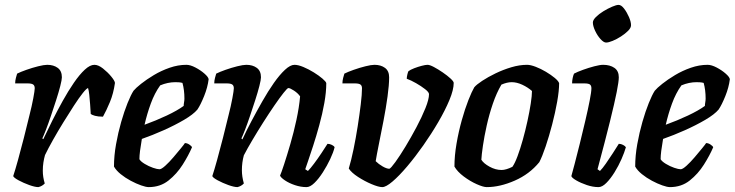

<svg xmlns="http://www.w3.org/2000/svg" viewBox="-20 -765 3004 785"><path d="M137 0Q123 0 99.5 -8.5Q76 -17 56.5 -27.5Q37 -38 34 -45Q42 -69 53.5 -110.5Q65 -152 77.5 -201Q90 -250 101 -296Q110 -331 116 -363Q122 -395 122 -404Q122 -415 115.5 -419.5Q109 -424 93 -424H42Q42 -435 45 -446.5Q48 -458 50 -464Q64 -471 88 -479.5Q112 -488 136 -494Q160 -500 173 -500Q199 -500 216 -487.5Q233 -475 233 -449Q233 -439 226.5 -413.5Q220 -388 209.5 -355.5Q199 -323 188 -290.5Q177 -258 167.5 -233.5Q158 -209 153 -199L157 -196Q173 -230 193.5 -271Q214 -312 236.5 -352.5Q259 -393 282 -426.5Q305 -460 326.5 -480Q348 -500 366 -500Q382 -500 401 -485Q420 -470 434.5 -452.5Q449 -435 450 -426Q444 -383 429.5 -348Q415 -313 401 -288Q381 -288 368.5 -291.5Q356 -295 351 -299Q350 -317 348.5 -338Q347 -359 345 -377.5Q343 -396 340 -405Q334 -404 318.5 -384.5Q303 -365 282.5 -333.5Q262 -302 239.5 -265.5Q217 -229 197 -193.5Q177 -158 164 -131Q160 -117 157.5 -101Q155 -85 155 -67Q155 -41 163 -15Q153 -4 137 0Z M588 0Q577 0 557 -7Q537 -14 514.5 -26Q492 -38 473.5 -53Q455 -68 446 -84Q446 -128 454.5 -175.5Q463 -223 475.5 -266.5Q488 -310 501.5 -343.5Q515 -377 526 -394Q535 -405 557 -422.5Q579 -440 609 -458Q639 -476 673.5 -488Q708 -500 742 -500Q758 -500 779 -489Q800 -478 816 -464Q832 -450 833 -441Q829 -408 814.5 -372Q800 -336 787 -317Q770 -297 732.5 -275Q695 -253 649 -232.5Q603 -212 560 -197Q555 -168 552.5 -148Q550 -128 550 -114Q555 -105 571.5 -95Q588 -85 605.5 -79Q623 -73 632 -73Q640 -73 656 -87.5Q672 -102 689 -122Q706 -142 719.5 -158.5Q733 -175 736 -180Q745 -180 754 -174Q763 -168 765 -163Q751 -130 727 -92Q703 -54 669 -27Q635 0 588 0ZM571 -255Q618 -272 661.5 -292.5Q705 -313 731 -332Q731 -338 732.5 -346.5Q734 -355 734 -362Q734 -397 726 -426Q719 -428 711.5 -428.5Q704 -429 697 -429Q666 -429 635 -416Q612 -384 596.5 -341.5Q581 -299 571 -255Z M951 0Q937 0 913.5 -8.5Q890 -17 870.5 -27.5Q851 -38 848 -45Q856 -69 867.5 -110.5Q879 -152 891.5 -201Q904 -250 915 -296Q924 -331 930 -363Q936 -395 936 -404Q936 -415 929.5 -419.5Q923 -424 907 -424H856Q856 -435 859 -446.5Q862 -458 864 -464Q878 -471 902 -479.5Q926 -488 950 -494Q974 -500 987 -500Q1013 -500 1030 -487.5Q1047 -475 1047 -449Q1047 -439 1040.5 -413.5Q1034 -388 1023.5 -355.5Q1013 -323 1002 -290.5Q991 -258 981.5 -233.5Q972 -209 967 -199L971 -195Q987 -230 1008.5 -270.5Q1030 -311 1053 -351.5Q1076 -392 1099.5 -425.5Q1123 -459 1145 -479.5Q1167 -500 1184 -500Q1199 -500 1220.5 -491Q1242 -482 1263 -469Q1284 -456 1298.5 -443.5Q1313 -431 1314 -425Q1314 -388 1306 -343.5Q1298 -299 1285.5 -253.5Q1273 -208 1260.5 -169.5Q1248 -131 1239 -105Q1230 -79 1228 -73L1239 -66Q1249 -76 1264 -96Q1279 -116 1294 -138.5Q1309 -161 1319 -177Q1328 -177 1337 -172.5Q1346 -168 1348 -163Q1343 -142 1330 -114.5Q1317 -87 1300 -60.5Q1283 -34 1265.5 -17Q1248 0 1233 0Q1210 0 1186 -8Q1162 -16 1145 -27.5Q1128 -39 1125 -47Q1130 -58 1141.5 -93Q1153 -128 1167 -176Q1181 -224 1192 -275Q1203 -326 1207 -371Q1198 -384 1182 -394.5Q1166 -405 1159 -405Q1155 -405 1139.5 -385.5Q1124 -366 1102 -334Q1080 -302 1056.5 -265Q1033 -228 1012 -192.5Q991 -157 977 -130Q969 -101 969 -69Q969 -43 977 -15Q967 -4 951 0Z M1543 0Q1528 0 1499.5 -12Q1471 -24 1444 -41.5Q1417 -59 1406 -76Q1416 -109 1425.5 -155Q1435 -201 1442.5 -249Q1450 -297 1455 -338.5Q1460 -380 1460 -404Q1460 -415 1453.5 -419.5Q1447 -424 1431 -424H1380Q1380 -435 1383 -446.5Q1386 -458 1388 -464Q1402 -471 1426 -479.5Q1450 -488 1474 -494Q1498 -500 1511 -500Q1537 -500 1554 -487.5Q1571 -475 1571 -449Q1571 -418 1564.5 -370.5Q1558 -323 1548 -271.5Q1538 -220 1529 -175.5Q1520 -131 1516 -106Q1528 -94 1544.5 -84.5Q1561 -75 1572 -75Q1578 -77 1596.5 -102.5Q1615 -128 1638 -166Q1661 -204 1683 -245.5Q1705 -287 1719.5 -323Q1734 -359 1734 -380Q1734 -388 1718 -400.5Q1702 -413 1681 -425Q1660 -437 1643 -443Q1643 -450 1645.5 -460.5Q1648 -471 1650 -474Q1658 -480 1673.5 -486Q1689 -492 1704.5 -496Q1720 -500 1728 -500Q1737 -500 1754 -491Q1771 -482 1790 -469Q1809 -456 1822 -444Q1835 -432 1835 -426Q1835 -398 1817.5 -356Q1800 -314 1772 -266Q1744 -218 1711 -171Q1678 -124 1645 -85Q1612 -46 1585 -23Q1558 0 1543 0Z M1970 0Q1956 0 1929 -12Q1902 -24 1876 -43.5Q1850 -63 1838 -84Q1838 -128 1846.5 -177.5Q1855 -227 1868 -273.5Q1881 -320 1895 -355.5Q1909 -391 1919 -408Q1928 -419 1951.5 -434.5Q1975 -450 2006 -465Q2037 -480 2070.5 -490Q2104 -500 2135 -500Q2149 -500 2170 -492Q2191 -484 2212 -471.5Q2233 -459 2248 -446.5Q2263 -434 2266 -425Q2266 -394 2258 -349Q2250 -304 2237.5 -256Q2225 -208 2211 -166.5Q2197 -125 2185 -102Q2145 -53 2084.5 -26.5Q2024 0 1970 0ZM2031 -70Q2040 -70 2051.5 -73.5Q2063 -77 2075 -83Q2085 -97 2096 -126.5Q2107 -156 2117.5 -193.5Q2128 -231 2136.5 -270Q2145 -309 2150 -341.5Q2155 -374 2155 -393Q2138 -408 2115.5 -418.5Q2093 -429 2072 -429Q2053 -429 2030 -419Q2010 -385 1995 -341Q1980 -297 1970 -252Q1960 -207 1954.5 -169.5Q1949 -132 1948 -112Q1957 -97 1981.5 -83.5Q2006 -70 2031 -70Z M2427 0Q2404 0 2379 -8.5Q2354 -17 2336 -27.5Q2318 -38 2316 -45Q2320 -59 2329.5 -95Q2339 -131 2350.5 -177.5Q2362 -224 2373 -271Q2384 -318 2391 -354Q2398 -390 2398 -404Q2398 -415 2392 -419.5Q2386 -424 2369 -424H2319Q2319 -435 2321.5 -446.5Q2324 -458 2327 -464Q2340 -471 2363.5 -479.5Q2387 -488 2410 -494Q2433 -500 2446 -500Q2474 -500 2492 -487.5Q2510 -475 2510 -449Q2510 -432 2501.5 -389Q2493 -346 2474 -269Q2455 -192 2423 -73L2433 -66Q2443 -76 2457 -96Q2471 -116 2485.5 -138.5Q2500 -161 2510 -177Q2519 -177 2527.5 -172.5Q2536 -168 2539 -163Q2533 -142 2521 -114.5Q2509 -87 2492.5 -60.5Q2476 -34 2459 -17Q2442 0 2427 0ZM2458 -591Q2448 -591 2435 -605.5Q2422 -620 2413 -639.5Q2404 -659 2404 -673Q2404 -683 2416.5 -695.5Q2429 -708 2447 -719Q2465 -730 2482.5 -737.5Q2500 -745 2509 -745Q2520 -745 2531.5 -730Q2543 -715 2551.5 -695.5Q2560 -676 2560 -662Q2560 -651 2548 -639Q2536 -627 2519 -616Q2502 -605 2485 -598Q2468 -591 2458 -591Z M2719 0Q2708 0 2688 -7Q2668 -14 2645.5 -26Q2623 -38 2604.5 -53Q2586 -68 2577 -84Q2577 -128 2585.5 -175.5Q2594 -223 2606.5 -266.5Q2619 -310 2632.5 -343.5Q2646 -377 2657 -394Q2666 -405 2688 -422.5Q2710 -440 2740 -458Q2770 -476 2804.5 -488Q2839 -500 2873 -500Q2889 -500 2910 -489Q2931 -478 2947 -464Q2963 -450 2964 -441Q2960 -408 2945.5 -372Q2931 -336 2918 -317Q2901 -297 2863.5 -275Q2826 -253 2780 -232.5Q2734 -212 2691 -197Q2686 -168 2683.5 -148Q2681 -128 2681 -114Q2686 -105 2702.5 -95Q2719 -85 2736.5 -79Q2754 -73 2763 -73Q2771 -73 2787 -87.5Q2803 -102 2820 -122Q2837 -142 2850.5 -158.5Q2864 -175 2867 -180Q2876 -180 2885 -174Q2894 -168 2896 -163Q2882 -130 2858 -92Q2834 -54 2800 -27Q2766 0 2719 0ZM2702 -255Q2749 -272 2792.5 -292.5Q2836 -313 2862 -332Q2862 -338 2863.5 -346.5Q2865 -355 2865 -362Q2865 -397 2857 -426Q2850 -428 2842.5 -428.5Q2835 -429 2828 -429Q2797 -429 2766 -416Q2743 -384 2727.5 -341.5Q2712 -299 2702 -255Z"/></svg>

Font: Texturina 72pt 72pt Regular
Style: Bold Italic
Weight: 700
Italic angle: -11°
Designer: Guillermo Torres Carreño
Foundry: Omnibus-Type
Version: Version 1.002; ttfautohint (v1.8.3)